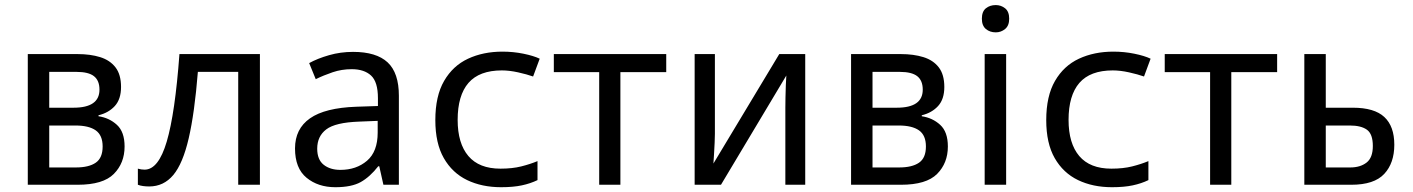

<svg xmlns="http://www.w3.org/2000/svg" viewBox="-20 -740 5658 769"><path d="M464.8 -391.6Q464.8 -342.8 439.9 -315.4Q415 -288.1 374.5 -278.3V-274.4Q417.5 -268.1 448.2 -240Q479 -211.9 479 -153.3Q479 -86.9 436 -43.5Q393.1 0 291 0H91.3V-523.4H290.5Q341.8 -523.4 381.1 -511.2Q420.4 -499 442.6 -470.2Q464.8 -441.4 464.8 -391.6ZM378.4 -380.9Q378.4 -417.5 356.4 -434.8Q334.5 -452.1 286.6 -452.1H177.2V-308.6H274.4Q378.4 -308.6 378.4 -380.9ZM391.1 -153.3Q391.1 -198.2 363.5 -217.8Q335.9 -237.3 282.2 -237.3H177.2V-69.3H283.7Q335.9 -69.3 363.5 -88.4Q391.1 -107.4 391.1 -153.3Z M1021 -523.4V0H934.1V-452.1H772.5Q759.3 -287.1 735.8 -186Q712.4 -85 674.1 -39.1Q635.7 6.8 577.6 6.8Q564.5 6.8 552.5 5.1Q540.5 3.4 532.2 0V-64.5Q538.6 -62.5 545.7 -61.5Q552.7 -60.5 559.1 -60.5Q614.7 -60.5 647.9 -173.1Q681.2 -285.6 698.7 -523.4Z M1394 -532.2Q1487.3 -532.2 1532.5 -490.2Q1577.6 -448.2 1577.6 -356.4V0H1515.6L1499 -74.2H1495.1Q1461.4 -31.2 1424.6 -10.7Q1387.7 9.8 1323.2 9.8Q1253.9 9.8 1207.8 -28.1Q1161.6 -65.9 1161.6 -145.5Q1161.6 -224.1 1221.7 -266.1Q1281.7 -308.1 1406.7 -312.5L1493.7 -315.4V-346.7Q1493.7 -412.1 1466.1 -437.5Q1438.5 -462.9 1388.7 -462.9Q1348.6 -462.9 1312.5 -450.7Q1276.4 -438.5 1244.6 -422.9L1218.3 -487.3Q1252 -505.9 1297.9 -519Q1343.8 -532.2 1394 -532.2ZM1492.7 -255.9 1418 -252.9Q1323.2 -249.5 1286.9 -221.9Q1250.5 -194.3 1250.5 -144.5Q1250.5 -100.6 1276.4 -80.1Q1302.2 -59.6 1343.3 -59.6Q1407.2 -59.6 1450 -96.2Q1492.7 -132.8 1492.7 -209Z M1986.8 9.8Q1910.2 9.8 1850.8 -18.8Q1791.5 -47.4 1757.6 -106.7Q1723.6 -166 1723.6 -258.8Q1723.6 -355.5 1758.8 -416Q1793.9 -476.6 1854.7 -504.9Q1915.5 -533.2 1992.7 -533.2Q2035.6 -533.2 2076.4 -524.9Q2117.2 -516.6 2141.6 -504.9L2115.2 -433.6Q2090.3 -442.4 2055.2 -450.2Q2020 -458 1990.2 -458Q1899.9 -458 1856.4 -408Q1813 -357.9 1813 -259.8Q1813 -165.5 1856 -115Q1898.9 -64.5 1984.4 -64.5Q2031.7 -64.5 2067.6 -73.5Q2103.5 -82.5 2132.8 -94.7V-18.6Q2104.5 -4.9 2070.1 2.4Q2035.6 9.8 1986.8 9.8Z M2648.4 -523.4V-451.2H2464.8V0H2379.9V-451.2H2198.2V-523.4Z M2843.3 -523.4V-204.1Q2843.3 -191.9 2842.3 -168.7Q2841.3 -145.5 2839.8 -121.8Q2838.4 -98.1 2837.4 -85L3101.1 -523.4H3205.1V0H3125.5V-308.6Q3125.5 -323.7 3126 -349.4Q3126.5 -375 3127.4 -399.9Q3128.4 -424.8 3129.4 -437.5L2867.7 0H2762.2V-523.4Z M3762.2 -391.6Q3762.2 -342.8 3737.3 -315.4Q3712.4 -288.1 3671.9 -278.3V-274.4Q3714.8 -268.1 3745.6 -240Q3776.4 -211.9 3776.4 -153.3Q3776.4 -86.9 3733.4 -43.5Q3690.4 0 3588.4 0H3388.7V-523.4H3587.9Q3639.2 -523.4 3678.5 -511.2Q3717.8 -499 3740 -470.2Q3762.2 -441.4 3762.2 -391.6ZM3675.8 -380.9Q3675.8 -417.5 3653.8 -434.8Q3631.8 -452.1 3584 -452.1H3474.6V-308.6H3571.8Q3675.8 -308.6 3675.8 -380.9ZM3688.5 -153.3Q3688.5 -198.2 3660.9 -217.8Q3633.3 -237.3 3579.6 -237.3H3474.6V-69.3H3581.1Q3633.3 -69.3 3660.9 -88.4Q3688.5 -107.4 3688.5 -153.3Z M3968.3 -719.7Q3989.3 -719.7 4005.6 -706.8Q4022 -693.8 4022 -665Q4022 -637.2 4005.6 -623.8Q3989.3 -610.4 3968.3 -610.4Q3944.8 -610.4 3928.7 -623.8Q3912.6 -637.2 3912.6 -665Q3912.6 -693.8 3928.7 -706.8Q3944.8 -719.7 3968.3 -719.7ZM3923.8 -523.4H4009.8V0H3923.8Z M4433.6 9.8Q4356.9 9.8 4297.6 -18.8Q4238.3 -47.4 4204.3 -106.7Q4170.4 -166 4170.4 -258.8Q4170.4 -355.5 4205.6 -416Q4240.7 -476.6 4301.5 -504.9Q4362.3 -533.2 4439.5 -533.2Q4482.4 -533.2 4523.2 -524.9Q4564 -516.6 4588.4 -504.9L4562 -433.6Q4537.1 -442.4 4502 -450.2Q4466.8 -458 4437 -458Q4346.7 -458 4303.2 -408Q4259.8 -357.9 4259.8 -259.8Q4259.8 -165.5 4302.7 -115Q4345.7 -64.5 4431.2 -64.5Q4478.5 -64.5 4514.4 -73.5Q4550.3 -82.5 4579.6 -94.7V-18.6Q4551.3 -4.9 4516.8 2.4Q4482.4 9.8 4433.6 9.8Z M5095.2 -523.4V-451.2H4911.6V0H4826.7V-451.2H4645V-523.4Z M5290 -308.6H5398.4Q5484.4 -308.6 5524.4 -271.5Q5564.5 -234.4 5564.5 -160.2Q5564.5 -86.9 5524.2 -43.5Q5483.9 0 5392.1 0H5204.1V-523.4H5290ZM5478.5 -155.3Q5478.5 -203.1 5455.1 -220.2Q5431.6 -237.3 5386.7 -237.3H5290V-69.3H5388.2Q5428.2 -69.3 5453.4 -88.9Q5478.5 -108.4 5478.5 -155.3Z"/></svg>

Font: Lunasima
Style: Regular
Weight: 400
Designer: The DocRepair Project, Monotype Design Team
Foundry: Google
Version: Version 2.009